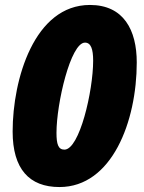

<svg xmlns="http://www.w3.org/2000/svg" viewBox="-20 -745 581 775"><path d="M220 10C432 10 532 -255 532 -493C532 -624 479 -725 343 -725C119 -725 31 -426 31 -214C31 -63 98 10 220 10ZM240 -141C215 -141 208 -163 208 -209C208 -327 265 -573 323 -573C347 -573 356 -547 356 -500C356 -378 301 -141 240 -141Z"/></svg>

Font: Noto Sans SemiCondensed Black
Style: Italic
Weight: 900
Width: 4
Italic angle: -12°
Designer: Monotype Design Team
Foundry: Monotype Imaging Inc.
Version: Version 2.013